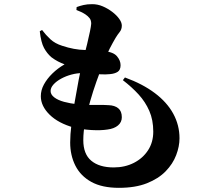

<svg xmlns="http://www.w3.org/2000/svg" viewBox="-20 -833 1040 922"><path d="M551 69Q470 69 418.5 40.5Q367 12 342 -37.5Q317 -87 317 -149Q317 -185 323 -235.5Q329 -286 338.5 -342.5Q348 -399 358 -450.5Q368 -502 377 -537Q390 -586 398.5 -622Q407 -658 412 -682Q417 -706 418 -719Q418 -736 410 -746Q402 -756 390 -764Q381 -770 369.5 -775.5Q358 -781 347 -785L348 -799Q364 -805 381.5 -809Q399 -813 423 -813Q449 -813 473.5 -802.5Q498 -792 519 -776Q540 -760 552.5 -742.5Q565 -725 565 -710Q565 -692 554.5 -679Q544 -666 535 -651Q522 -629 507 -600Q492 -571 472 -520Q459 -486 443 -441Q427 -396 413 -347Q399 -298 389.5 -250Q380 -202 380 -160Q380 -93 418.5 -61Q457 -29 526 -29Q580 -29 623 -51Q666 -73 691 -111.5Q716 -150 716 -201Q716 -257 697 -300.5Q678 -344 645.5 -379.5Q613 -415 570 -448L580 -461Q665 -430 723.5 -386Q782 -342 812 -287Q842 -232 842 -169Q842 -130 826 -88Q810 -46 775.5 -10.5Q741 25 685.5 47Q630 69 551 69ZM496 -211Q464 -206 420 -208.5Q376 -211 336 -220Q260 -241 218 -282.5Q176 -324 176 -371Q176 -400 191 -427.5Q206 -455 231.5 -480Q257 -505 290 -524Q274 -530 258.5 -538Q243 -546 227 -558Q206 -576 191.5 -602.5Q177 -629 171 -683L182 -689Q200 -665 222 -644.5Q244 -624 279 -613Q336 -594 387.5 -593Q439 -592 482 -587Q525 -583 542 -562.5Q559 -542 559 -520Q559 -497 545 -488Q531 -479 508 -477Q489 -475 466 -476Q443 -477 419.5 -479.5Q396 -482 375 -482Q350 -482 323.5 -475Q297 -468 274 -455.5Q251 -443 237 -427.5Q223 -412 223 -396Q223 -379 240.5 -365.5Q258 -352 287.5 -344Q317 -336 354 -332Q399 -328 438 -329Q477 -330 501 -328Q531 -327 548 -313Q565 -299 565 -270Q565 -246 546.5 -230.5Q528 -215 496 -211Z"/></svg>

Font: Noto Serif SC ExtraLight ExtraBold
Style: Regular
Weight: 800
Version: Version 2.002-H1;hotconv 1.1.0;makeotfexe 2.6.0